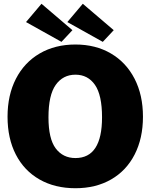

<svg xmlns="http://www.w3.org/2000/svg" viewBox="-20 -988 798 1018"><path d="M380 -752Q487 -752 568 -704.5Q649 -657 693.5 -570.5Q738 -484 738 -369Q738 -255 694 -169Q650 -83 569 -36.5Q488 10 380 10Q271 10 189.5 -36.5Q108 -83 64 -168.5Q20 -254 20 -369Q20 -484 64.5 -570.5Q109 -657 190.5 -704.5Q272 -752 380 -752ZM521 -366Q521 -484 483.5 -538Q446 -592 380 -592Q314 -592 275.5 -538Q237 -484 237 -366Q237 -252 275.5 -201Q314 -150 380 -150Q521 -150 521 -366ZM364 -828 306 -766 118 -871 200 -968ZM583 -828 525 -766 337 -871 419 -968Z"/></svg>

Font: Morrison Black
Style: Regular
Weight: 900
Designer: Pablo Impallari, Rodrigo Fuenzalida (Modified by Dan O. Williams)
Version: Version 0.03;June 6, 2019;FontCreator 11.5.0.2425 64-bit; tt